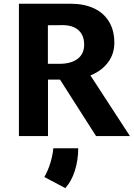

<svg xmlns="http://www.w3.org/2000/svg" viewBox="-20 -720 707 1016"><path d="M80.1 -700.2H354.5Q423.8 -700.2 475.8 -676.5Q527.8 -652.8 556.4 -606.2Q585 -559.6 585 -493.7Q585 -434.6 552 -390.4Q519 -346.2 462.2 -322.5Q405.3 -298.8 335.4 -298.8H233.9V0H80.1ZM295.9 -301.3 428.7 -366.7 667.5 0H488.3ZM294.4 -382.3Q356.9 -382.3 391.4 -409.2Q425.8 -436 425.3 -484.9Q424.8 -535.2 393.6 -561.8Q362.3 -588.4 305.2 -586.9L233.4 -586.4V-382.3ZM214.8 216.8Q234.9 180.7 246.8 141.1Q258.8 101.6 262.2 64.5H394Q393.6 128.4 376.2 183.3Q358.9 238.3 325.7 275.4Z"/></svg>

Font: DavidDev Light
Style: Regular
Weight: 300
Designer: David.dev
Foundry: David.dev
Version: Version 1.001;FEAKit 1.0